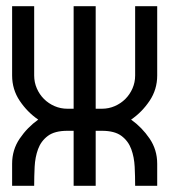

<svg xmlns="http://www.w3.org/2000/svg" viewBox="-20 -598 546 618"><path d="M486 -355Q486 -310 461.5 -273.5Q437 -237 402 -213Q437 -188 461.5 -152Q486 -116 486 -71V0H415Q415 -30 413.5 -61Q412 -92 402.5 -118Q393 -144 371 -160.5Q349 -177 308 -177H288V0H217V-177H197Q156 -177 134 -160.5Q112 -144 102.5 -118Q93 -92 91.5 -61Q90 -30 90 0H19V-71Q19 -116 43.5 -152Q68 -188 103 -213Q68 -237 43.5 -273.5Q19 -310 19 -355V-578H90V-355Q90 -333 98.5 -313.5Q107 -294 121.5 -279.5Q136 -265 155.5 -256.5Q175 -248 197 -248H217V-578H288V-248H308Q330 -248 349.5 -256.5Q369 -265 383.5 -279.5Q398 -294 406.5 -313.5Q415 -333 415 -355V-578H486Z"/></svg>

Font: Googee
Style: Regular
Weight: 400
Designer: Peter Wiegel
Foundry: CATFonts Peter Wiegel
Version: 1.000